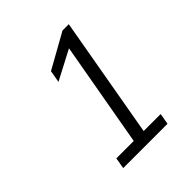

<svg xmlns="http://www.w3.org/2000/svg" viewBox="-146 -789 671 671"><g transform="rotate(-45 189.5 -453.0)"><path d="M86 -249H172L241 -638L132 -581L140 -626L269 -698H300L221 -249H305L298 -208H79Z"/></g></svg>

Font: Sarabun ExtraLight
Style: Italic
Weight: 275
Italic angle: -10°
Designer: Suppakit Chalermlarp | Katatrad Co.,Ltd.
Foundry: Cadson Demak Co.,Ltd.
Version: Version 1.000; ttfautohint (v1.6)